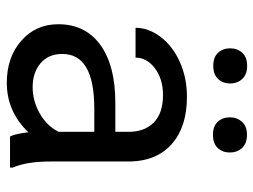

<svg xmlns="http://www.w3.org/2000/svg" viewBox="-114 -648 771 584"><g transform="rotate(90 272.0 -355.5)"><path d="M394.5 0Q386.7 -15.6 381.8 -55.7Q318.8 9.8 231.4 9.8Q153.3 9.8 103.3 -34.4Q53.2 -78.6 53.2 -146.5Q53.2 -229 116 -274.7Q178.7 -320.3 292.5 -320.3H380.4V-361.8Q380.4 -409.2 352.1 -437.3Q323.7 -465.3 268.6 -465.3Q220.2 -465.3 187.5 -440.9Q154.8 -416.5 154.8 -381.8H64Q64 -421.4 92 -458.3Q120.1 -495.1 168.2 -516.6Q216.3 -538.1 273.9 -538.1Q365.2 -538.1 417 -492.4Q468.8 -446.8 470.7 -366.7V-123.5Q470.7 -50.8 489.3 -7.8V0ZM244.6 -68.8Q287.1 -68.8 325.2 -90.8Q363.3 -112.8 380.4 -147.9V-256.3H309.6Q143.6 -256.3 143.6 -159.2Q143.6 -116.7 171.9 -92.8Q200.2 -68.8 244.6 -68.8ZM126.5 -669.4Q126.5 -691.4 139.9 -706.3Q153.3 -721.2 179.7 -721.2Q206.1 -721.2 219.7 -706.3Q233.4 -691.4 233.4 -669.4Q233.4 -647.5 219.7 -632.8Q206.1 -618.2 179.7 -618.2Q153.3 -618.2 139.9 -632.8Q126.5 -647.5 126.5 -669.4ZM336.4 -668.5Q336.4 -690.4 349.9 -705.6Q363.3 -720.7 389.6 -720.7Q416 -720.7 429.7 -705.6Q443.4 -690.4 443.4 -668.5Q443.4 -646.5 429.7 -631.8Q416 -617.2 389.6 -617.2Q363.3 -617.2 349.9 -631.8Q336.4 -646.5 336.4 -668.5Z"/></g></svg>

Font: SteelSelectRoboto
Style: Roboto-Regular
Weight: 400
Designer: Google
Version: Version 2.137; 2017